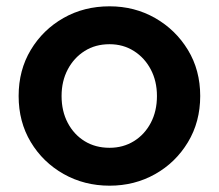

<svg xmlns="http://www.w3.org/2000/svg" viewBox="-20 -576 692 608"><path d="M327 12Q247 12 181.5 -25Q116 -62 77.5 -126Q39 -190 39 -272Q39 -354 77.5 -418Q116 -482 181 -519Q246 -556 327 -556Q406 -556 471 -519Q536 -482 575 -418Q614 -354 614 -272Q614 -190 575 -125.5Q536 -61 471 -24.5Q406 12 327 12ZM327 -108Q370 -108 404 -129Q438 -150 457.5 -187Q477 -224 477 -272Q477 -319 457.5 -356Q438 -393 404 -414.5Q370 -436 327 -436Q282 -436 248 -414.5Q214 -393 194.5 -356Q175 -319 175 -272Q175 -224 194.5 -187Q214 -150 248 -129Q282 -108 327 -108Z"/></svg>

Font: Pitagon Sans Text
Style: Bold
Weight: 700
Designer: Travis Tran
Foundry: Pitagon
Version: Version 1.001; ttfautohint (v1.8.4.7-5d5b);gftools[0.9.26]